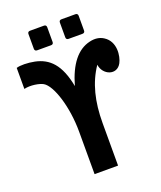

<svg xmlns="http://www.w3.org/2000/svg" viewBox="-162 -1005 926 1107"><g transform="rotate(-20 301.0 -452.0)"><path d="M156.7 -784.2H242.7C252 -784.2 257.3 -789.6 257.3 -798.8V-889.6C257.3 -898.9 252 -904.3 242.7 -904.3H156.7C147.5 -904.3 142.1 -898.9 142.1 -889.6V-798.8C142.1 -789.6 147.5 -784.2 156.7 -784.2ZM349.6 -784.2H435.5C444.8 -784.2 450.2 -789.6 450.2 -798.8V-889.6C450.2 -898.9 444.8 -904.3 435.5 -904.3H349.6C340.3 -904.3 335 -898.9 335 -889.6V-798.8C335 -789.6 340.3 -784.2 349.6 -784.2ZM224.1 0H368.2V-260.7C368.2 -392.1 394.5 -499 454.6 -587.4C462.4 -521.5 543.5 -489.7 576.7 -551.8C596.2 -588.4 609.4 -675.8 544.4 -716.3C520.5 -731.4 492.2 -735.4 459 -727.5C381.8 -709.5 325.7 -639.2 291 -516.1C264.6 -655.3 207 -710 122.6 -727.5C81.5 -735.8 33.2 -736.8 11.7 -729V-600.1C51.3 -609.9 105 -600.1 127 -587.4C177.7 -558.1 224.1 -412.6 224.1 -260.7Z"/></g></svg>

Font: Hack
Style: Bold
Weight: 700
Monospace: yes
Designer: Christopher Simpkins
Foundry: Christopher Simpkins
Version: Version 2.010